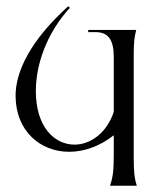

<svg xmlns="http://www.w3.org/2000/svg" viewBox="-20 -596 509 616"><path d="M204 -571 199 -576C77 -466 30 -366 30 -289C30 -176 109 -109 202 -109C249 -109 299 -126 345 -162V-105C345 -50 343 -30 333 0H419C411 -25 409 -45 409 -95V-416C409 -460 411 -476 417 -500H263V-493H286C327 -493 345 -469 345 -413V-237C322 -168 269 -132 219 -132C156 -132 95 -187 95 -304C95 -387 128 -487 204 -571Z"/></svg>

Font: Sinistre
Style: Regular
Weight: 400
Designer: Jules Durand
Foundry: Collletttivo
Version: Version 69.420;Glyphs 3.2 (3217)